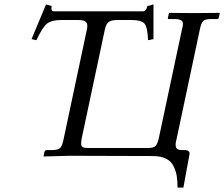

<svg xmlns="http://www.w3.org/2000/svg" viewBox="-20 -704 1010 865"><path d="M371.6 -571.8Q376.5 -595.2 367.9 -604.5Q359.4 -613.8 332.5 -613.8H255.4Q212.9 -613.8 192.1 -597.7Q171.4 -581.5 144 -522.9L122.1 -527.8L187.5 -684.1L212.9 -676.8Q208 -652.8 223.6 -652.8H622.6Q638.7 -652.8 644 -676.8L671.4 -684.1V-527.8L647 -522.9Q645 -581.5 630.9 -597.7Q616.7 -613.8 573.7 -613.8H509.3Q481.9 -613.8 470 -605.2Q458 -596.7 452.6 -571.8L348.6 -83Q342.8 -52.2 348.4 -44.7Q354 -37.1 377.9 -37.1H647Q672.4 -37.1 681.2 -46.9Q689.9 -56.6 695.8 -83L799.8 -571.8Q807.1 -595.7 802 -606.4Q796.9 -617.2 770.5 -618.2H740.2Q735.4 -618.2 736.3 -623L741.2 -645L743.2 -646L851.1 -645L967.3 -646L970.2 -645L965.3 -623Q964.4 -618.2 958.5 -618.2H928.2Q902.8 -617.7 894.5 -608.4Q886.2 -599.1 880.4 -571.8L775.4 -77.1Q768.6 -53.7 772.9 -40.8Q777.3 -27.8 799.8 -27.8H816.9Q823.7 -27.8 829.8 -22.7Q835.9 -17.6 833.5 -7.8L806.2 141.1H779.8Q779.8 110.4 776.1 88.4Q772.5 66.4 761.7 44.2Q751 22 727.3 10.5Q703.6 -1 667 -1Q488.8 -2 346.2 -2H286.6L177.7 1L176.3 -1L179.7 -18.1Q182.1 -27.8 190.9 -27.8H216.8Q241.7 -28.8 250.7 -37.1Q259.8 -45.4 266.1 -75.2Z"/></svg>

Font: Linux Biolinum O
Style: Italic
Weight: 400
Italic angle: -12°
Designer: Philipp H. Poll
Foundry: Philipp H. Poll
Version: Version 1.1.3